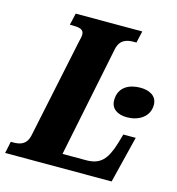

<svg xmlns="http://www.w3.org/2000/svg" viewBox="-127 -806 826 897"><g transform="rotate(15 285.5 -357.0)"><path d="M-21 0H494L550 -226H490L477 -181C451 -96 421 -65 353 -65H239L348 -599C358 -649 391 -657 427 -657H438L451 -714H129L116 -657H127C161 -657 184 -653 184 -627C184 -618 181 -606 177 -589L77 -112C67 -64 35 -57 2 -57H-9ZM485 -308C539 -308 592 -337 592 -396C592 -441 553 -458 511 -458C459 -458 407 -435 407 -370C407 -327 442 -308 485 -308Z"/></g></svg>

Font: Noto Serif ExtraCondensed Black
Style: Italic
Weight: 900
Width: 2
Italic angle: -12°
Designer: Monotype Design Team
Foundry: Monotype Imaging Inc.
Version: Version 2.014